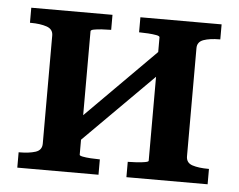

<svg xmlns="http://www.w3.org/2000/svg" viewBox="-43 -560 758 610"><g transform="rotate(5 336.5 -255.0)"><path d="M107 -83V-428Q107 -448 86.5 -455Q66 -462 35 -462H33V-510H292V-462H290Q277 -462 262 -461Q247 -460 237 -458Q227 -456 227 -452V-58Q227 -55 237 -53Q247 -51 262 -50Q277 -49 290 -49H292V0H33V-49H35Q66 -49 86.5 -55.5Q107 -62 107 -83ZM447 -58V-452Q447 -456 436 -458Q425 -460 410 -461Q395 -462 383 -462H381V-510H640V-462H638Q607 -462 587 -455Q567 -448 567 -428V-83Q567 -62 587 -55.5Q607 -49 638 -49H640V0H381V-49H383Q395 -49 410 -50Q425 -51 436 -53Q447 -55 447 -58ZM206 -85 168 -125 466 -424 504 -383Z"/></g></svg>

Font: Roboto Serif 36pt Medium
Style: Regular
Weight: 500
Designer: Greg Gazdowicz
Foundry: Commercial Type
Version: Version 1.008